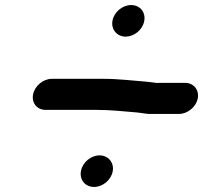

<svg xmlns="http://www.w3.org/2000/svg" viewBox="-20 -679 804 760"><path d="M300.6 -3C293.6 32.2 316.9 61 352.3 61C386.3 61 419.2 34.2 426 0C433 -34.8 408.6 -64 374.3 -64C340.3 -64 307.4 -37.2 300.6 -3ZM425.4 -598C418.4 -563.2 442.8 -534 477.1 -534C511.1 -534 544 -560.8 550.8 -595C557.8 -630.2 534.5 -659 499.1 -659C465.1 -659 432.2 -632.2 425.4 -598ZM160.7 -244H364.7C420.6 -244 469.2 -238 520.7 -234C545 -231.9 560.6 -226.3 587.5 -228H688.5C722.4 -228 756 -255.4 762.7 -289C769.4 -322.6 746.9 -351 713.1 -351H610.1C605.3 -350.3 601.3 -350.3 598.1 -351C582.2 -352.6 572.5 -354.8 556.1 -356C502.2 -359.9 449.3 -367 389.3 -367H185.3C151.1 -367 117.8 -339.5 111 -305.5C104.2 -271.5 126.6 -244 160.7 -244Z"/></svg>

Font: Smoothie
Style: It
Weight: 400
Foundry: Cannot Into Space Fonts
Version: Version 0.8